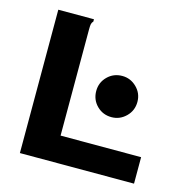

<svg xmlns="http://www.w3.org/2000/svg" viewBox="-95 -715 790 806"><g transform="rotate(15 300.0 -311.5)"><path d="M61 -623H216V-613Q210 -607 208.5 -599.5Q207 -592 207 -576V-115H557V0H61ZM393 -245Q355 -245 329 -271Q303 -297 303 -335Q303 -372 329 -398Q355 -424 393 -424Q429 -424 455.5 -398Q482 -372 482 -335Q482 -297 455.5 -271Q429 -245 393 -245Z"/></g></svg>

Font: Inconsolata Expanded Black
Style: Regular
Weight: 900
Width: 7
Monospace: yes
Designer: Raph Levien, Cyreal, Brenton Simpson
Foundry: Raph Levien, Cyreal, Google
Version: Version 3.001; ttfautohint (v1.8.2.53-6de2)